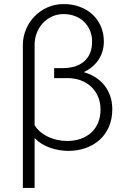

<svg xmlns="http://www.w3.org/2000/svg" viewBox="-20 -741 640 956"><path d="M296.9 -720.7Q340.8 -720.7 377.4 -707Q414.1 -693.4 440.7 -668.7Q467.3 -644 482.2 -609.6Q497.1 -575.2 497.1 -533.7Q497.1 -507.8 490 -484.9Q482.9 -461.9 470 -442.6Q457 -423.3 438.5 -408Q419.9 -392.6 397.5 -381.8Q429.2 -372.6 455.3 -356Q481.4 -339.4 500 -315.9Q518.6 -292.5 528.8 -262.7Q539.1 -232.9 539.1 -197.3Q539.1 -147.9 522.2 -109.4Q505.4 -70.8 475.6 -44.2Q445.8 -17.6 405.8 -3.7Q365.7 10.3 319.8 10.3Q296.9 10.3 273.7 6.3Q250.5 2.4 228.8 -5.4Q207 -13.2 187.5 -25.1Q168 -37.1 152.3 -53.2V194.8H93.8V-518.6Q94.2 -558.6 109.6 -595.2Q125 -631.8 152.1 -659.7Q179.2 -687.5 216.3 -704.1Q253.4 -720.7 296.9 -720.7ZM294.9 -401.9Q363.3 -402.8 401.1 -437.3Q439 -471.7 438.5 -535.6Q438.5 -564.5 428 -589.1Q417.5 -613.8 398.9 -632.1Q380.4 -650.4 354.2 -660.6Q328.1 -670.9 296.9 -670.9Q264.6 -670.9 238.3 -658.4Q211.9 -646 192.9 -625.2Q173.8 -604.5 163.1 -576.9Q152.3 -549.3 152.3 -518.6V-117.7Q163.6 -99.1 180.9 -84.5Q198.2 -69.8 219.5 -59.8Q240.7 -49.8 264.9 -44.4Q289.1 -39.1 314.9 -39.1Q351.1 -39.1 381.6 -49.8Q412.1 -60.5 434.1 -80.6Q456.1 -100.6 468.3 -129.6Q480.5 -158.7 480.5 -195.3Q480.5 -230.5 468.5 -259Q456.5 -287.6 435.1 -308.1Q413.6 -328.6 384 -340.1Q354.5 -351.6 319.3 -352.1H249.5V-401.9Z"/></svg>

Font: Roboto Mono Light
Style: Regular
Weight: 300
Designer: Google
Version: Version 2.000985; 2015; ttfautohint (v1.3)